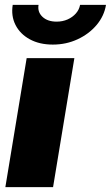

<svg xmlns="http://www.w3.org/2000/svg" viewBox="-20 -768 455 788"><path d="M2 0 89.4 -529.3H285.2L197.8 0ZM196.8 -585Q142.1 -585 102.3 -606.7Q62.5 -628.4 43.7 -665.5Q24.9 -702.6 32.2 -748H138.2Q133.3 -718.8 154.3 -699Q175.3 -679.2 212.4 -679.2Q236.8 -679.2 257.3 -688.2Q277.8 -697.3 291.5 -712.9Q305.2 -728.5 308.6 -748H415Q407.7 -702.6 376.5 -665.5Q345.2 -628.4 298.3 -606.7Q251.5 -585 196.8 -585Z"/></svg>

Font: Inter 24pt Black
Style: Italic
Weight: 900
Italic angle: -9.3988°
Designer: Rasmus Andersson
Foundry: rsms
Version: Version 4.001;git-66647c0bb